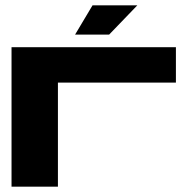

<svg xmlns="http://www.w3.org/2000/svg" viewBox="-20 -696 700 716"><path d="M23 0V-520H636V-388H196V0ZM325 -676H492L387 -567H260Z"/></svg>

Font: Non Bureau Extended
Style: Bold
Weight: 700
Width: 7
Designer: Jona Saucedo
Foundry: Non Foundry
Version: Version 1.000; ttfautohint (v1.8.4)